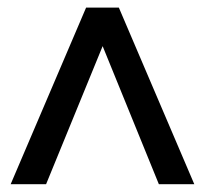

<svg xmlns="http://www.w3.org/2000/svg" viewBox="-20 -648 538 504"><path d="M8 -164.5 206 -628H292L490 -164.5H397L222.5 -593H276.5L101 -164.5Z"/></svg>

Font: Nunito Sans 12pt ExtraLight Condensed
Style: Regular
Weight: 200
Width: 3
Version: Version 3.101;gftools[0.9.27]